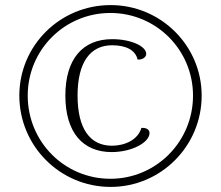

<svg xmlns="http://www.w3.org/2000/svg" viewBox="-20 -723 868 755"><path d="M415 12C613 12 773 -149 773 -347C773 -543 613 -703 415 -703C216 -703 56 -544 56 -347C56 -149 216 12 415 12ZM414 -20C234 -20 89 -165 89 -347C89 -527 234 -672 414 -672C594 -672 739 -527 739 -347C739 -166 594 -20 414 -20ZM419 -125C499 -125 568 -163 568 -200C568 -216 552 -221 536 -220C523 -174 472 -150 420 -150C334 -150 285 -217 285 -347C285 -477 334 -545 421 -545C477 -545 513 -525 521 -489C541 -487 555 -499 555 -511C555 -541 496 -569 421 -569C306 -569 237 -492 237 -347C237 -202 306 -125 419 -125Z"/></svg>

Font: Arima Koshi Light
Style: Regular
Weight: 300
Designer: Joana Correia and Natanael Gama
Foundry: NDISCOVER
Version: Version 1.019;PS 001.019;hotconv 1.0.88;makeotf.lib2.5.64775